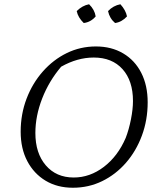

<svg xmlns="http://www.w3.org/2000/svg" viewBox="-20 -873 758 901"><path d="M322 8Q249 8 194 -25Q139 -58 108 -117Q77 -176 77 -255Q77 -337 104.5 -409.5Q132 -482 181 -537.5Q230 -593 293.5 -624Q357 -655 430 -655Q503 -655 558 -622.5Q613 -590 643 -531Q673 -472 673 -393Q673 -310 646 -237Q619 -164 571 -109Q523 -54 459.5 -23Q396 8 322 8ZM326 -40Q402 -40 467.5 -90Q533 -140 570 -226Q585 -265 594.5 -313Q604 -361 604 -399Q604 -494 555 -548.5Q506 -603 420 -603Q343 -603 267 -560Q210 -493 178 -411Q146 -329 146 -249Q146 -154 195 -97Q244 -40 326 -40ZM398 -853Q424 -828 429 -796Q406 -769 373 -765Q346 -791 340 -821Q366 -847 398 -853ZM545 -853Q557 -840 565 -825.5Q573 -811 576 -796Q551 -769 520 -765Q494 -787 487 -821Q512 -847 545 -853Z"/></svg>

Font: Piazzolla SC Light
Style: Italic
Weight: 300
Italic angle: -11.3°
Designer: Juan Pablo del Peral
Foundry: Huerta Tipografica
Version: Version 1.330